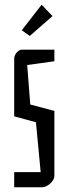

<svg xmlns="http://www.w3.org/2000/svg" viewBox="-20 -792 286 812"><path d="M40 -64H152L132 -275L40 -300V-543Q40 -557 50.5 -569.5Q61 -582 73 -582H210V-533L95 -517L108 -350L210 -323V-49Q210 -32 192.5 -16Q175 0 157 0H40ZM72 -664 156 -772 202 -724 106 -640Z"/></svg>

Font: Bahianita
Style: Regular
Weight: 400
Designer: Pablo Cosgaya & Dani Raskovsky
Foundry: Pablo Cosgaya & Dani Raskovsky
Version: Version 1.008